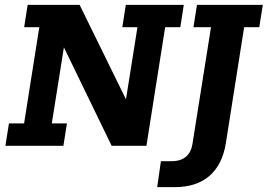

<svg xmlns="http://www.w3.org/2000/svg" viewBox="-20 -603 1107 794"><path d="M2.4 0 17 -92.6H79.6L142.5 -490.4H79.9L94.4 -583H309.2L510.3 -173.2L496.5 -164.5L548.4 -490.4H485.8L500.3 -583H740.1L725.6 -490.4H663L585.5 0H441.7L233.5 -429.4L248.1 -431.4L194.2 -92.6H256.8L242.2 0ZM701 171H630.1L645.4 63.6H689.4Q727.4 63.6 749.2 44.9Q771 26.1 776 -8.6L852.6 -490.4H780L794.6 -583H1066.8L1052.2 -490.4H989.6L914 -10.9Q899.9 77.5 846.3 124.3Q792.6 171 701 171Z"/></svg>

Font: Rokkitt SemiBold
Style: Italic
Weight: 600
Italic angle: -9°
Designer: Vernon Adams
Foundry: Vernon Adams
Version: Version 3.103